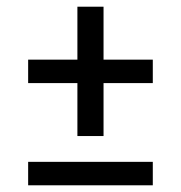

<svg xmlns="http://www.w3.org/2000/svg" viewBox="-20 -553 540 573"><path d="M289 -147H211V-305H64V-375H211V-533H289V-375H436V-305H289ZM64 0V-70H436V0Z"/></svg>

Font: Iosevka SS18
Style: Regular
Weight: 400
Monospace: yes
Designer: Belleve Invis
Foundry: Belleve Invis
Version: Version 25.1.1; ttfautohint (v1.8.4)